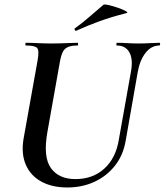

<svg xmlns="http://www.w3.org/2000/svg" viewBox="-20 -814 727 848"><path d="M559 -501Q568 -554 551 -583.5Q534 -613 496 -613Q493 -613 494 -619Q495 -625 496 -625Q519 -625 542.5 -623.5Q566 -622 594 -622Q619 -622 642.5 -623.5Q666 -625 684 -625Q688 -625 687 -619Q686 -613 684 -613Q648 -613 622.5 -580Q597 -547 588 -494L535 -192Q524 -128 487.5 -82Q451 -36 397 -11Q343 14 277 14Q210 14 162.5 -12Q115 -38 94 -86.5Q73 -135 84 -201L146 -547Q154 -591 144 -602Q134 -613 95 -613Q91 -613 92 -619Q93 -625 94 -625Q118 -625 147 -623.5Q176 -622 207 -622Q242 -622 271.5 -623.5Q301 -625 323 -625Q325 -625 325 -619Q325 -613 323 -613Q295 -613 279.5 -606Q264 -599 256.5 -583Q249 -567 244 -538L189 -229Q170 -120 205 -71.5Q240 -23 313 -23Q390 -23 441 -69.5Q492 -116 505 -198ZM316 -678Q312 -677 310 -682.5Q308 -688 311 -689Q347 -715 377 -741.5Q407 -768 437 -793Q441 -796 460.5 -791.5Q480 -787 501.5 -779.5Q523 -772 535.5 -765Q548 -758 538 -756Q471 -739 419 -720Q367 -701 316 -678Z"/></svg>

Font: Cormorant Garamond Light
Style: Bold Italic
Weight: 700
Italic angle: -10°
Version: Version 4.001